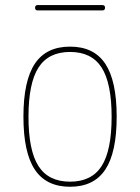

<svg xmlns="http://www.w3.org/2000/svg" viewBox="-20 -710 540 740"><path d="M125 -669.9Q115.2 -669.9 115.2 -680.2Q115.2 -690.4 125 -690.4H375Q384.8 -690.4 384.8 -680.2Q384.8 -669.9 375 -669.9ZM371.6 -449.7Q333 -509.8 250 -509.8Q167 -509.8 128.4 -449.7Q89.8 -389.6 89.8 -259.8Q89.8 -129.9 128.4 -69.8Q167 -9.8 250 -9.8Q333 -9.8 371.6 -69.8Q410.2 -129.9 410.2 -259.8Q410.2 -389.6 371.6 -449.7ZM385.7 -56.2Q341.8 9.8 250 9.8Q158.2 9.8 114.3 -56.2Q70.3 -122.1 70.3 -260.3Q70.3 -398.4 114.3 -464.4Q158.2 -530.3 250 -530.3Q341.8 -530.3 385.7 -464.4Q429.7 -398.4 429.7 -260.3Q429.7 -122.1 385.7 -56.2Z"/></svg>

Font: Rounded-L Mgen+ 2m thin
Style: Regular
Weight: 100
Designer: [Source Han Sans]
Ryoko NISHIZUKA  (kana & ideographs); Paul D. Hunt (Latin, Greek & Cyrillic); Wenlong ZHANG  (bopomofo
Version: Version 1.059.20150602